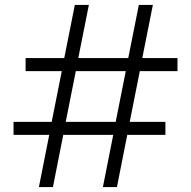

<svg xmlns="http://www.w3.org/2000/svg" viewBox="-20 -750 776 780"><path d="M398 10 440 -202H237L195 10H138L180 -202H35V-255H190L231 -461H84V-514H241L284 -730H341L298 -514H501L544 -730H601L558 -514H701V-461H548L507 -255H652V-202H497L455 10ZM288 -461 247 -255H450L491 -461Z"/></svg>

Font: Domine
Style: Regular
Weight: 400
Designer: Pablo Impallari, Rodrigo Fuenzalida, Brenda Gallo
Foundry: Pablo Impallari, Rodrigo Fuenzalida, Brenda Gallo
Version: Version 2.000